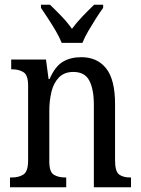

<svg xmlns="http://www.w3.org/2000/svg" viewBox="-20 -786 594 806"><path d="M22 0V-41H30Q59 -41 78.5 -53.5Q98 -66 98 -113V-427Q98 -471 78.5 -483Q59 -495 32 -495H27V-536H173L184 -454H188Q211 -507 243.5 -526.5Q276 -546 321 -546Q388 -546 425.5 -499Q463 -452 463 -349V-113Q463 -66 480 -53.5Q497 -41 526 -41H530V0H374V-346Q374 -411 355 -447.5Q336 -484 288 -484Q250 -484 227.5 -461Q205 -438 196 -400.5Q187 -363 187 -321V-108Q187 -64 206 -52.5Q225 -41 253 -41H258V0ZM239 -606Q230 -629 214.5 -655.5Q199 -682 182 -708Q165 -734 152 -753V-766H190Q213 -744 238 -718Q263 -692 282 -665Q302 -692 327 -718Q352 -744 375 -766H413V-753Q399 -734 382.5 -708Q366 -682 350.5 -655.5Q335 -629 326 -606Z"/></svg>

Font: Noto Serif Sinhala Condensed
Style: Regular
Weight: 400
Width: 3
Designer: Jelle Bosma - Monotype Design Team
Foundry: Monotype Imaging Inc.
Version: Version 2.007; ttfautohint (v1.8.4.7-5d5b)